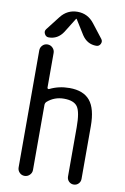

<svg xmlns="http://www.w3.org/2000/svg" viewBox="-103 -1019 705 1079"><g transform="rotate(10 250.0 -480.0)"><path d="M114.3 -790Q98.6 -790 90.8 -805.2Q83 -820.3 92.8 -833L154.3 -912.1Q191.4 -960 250 -960Q308.6 -960 345.7 -912.1L407.2 -833Q417 -820.3 409.7 -805.2Q402.3 -790 385.7 -790Q334 -790 303.7 -835.9L252 -918.9Q252 -919.9 250 -919.9Q248 -919.9 248 -918.9L196.3 -835.9Q166 -790 114.3 -790ZM75.2 -41V-709Q75.2 -725.6 86.9 -737.8Q98.6 -750 115.7 -750Q132.8 -750 145 -737.8Q157.2 -725.6 157.2 -709V-510.7Q157.2 -506.8 160.6 -504.9Q164.1 -502.9 168 -504.9Q218.8 -530.3 280.3 -530.3Q359.4 -530.3 397 -484.9Q434.6 -439.5 434.6 -339.8V-39.1Q434.6 -22.5 423.3 -11.2Q412.1 0 396 0Q379.9 0 368.7 -11.2Q357.4 -22.5 357.4 -39.1V-320.3Q357.4 -407.2 336.9 -436.5Q316.4 -465.8 259.8 -465.8Q205.1 -465.8 165 -430.7Q157.2 -422.9 157.2 -412.1V-41Q157.2 -24.4 145 -12.2Q132.8 0 115.7 0Q98.6 0 86.9 -12.2Q75.2 -24.4 75.2 -41Z"/></g></svg>

Font: Rounded-X Mgen+ 1mn regular
Style: Regular
Weight: 400
Designer: [Source Han Sans]
Ryoko NISHIZUKA  (kana & ideographs); Paul D. Hunt (Latin, Greek & Cyrillic); Wenlong ZHANG  (bopomofo
Version: Version 1.059.20150602